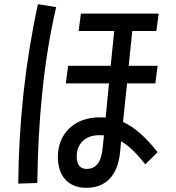

<svg xmlns="http://www.w3.org/2000/svg" viewBox="-20 -845 840 916"><path d="M158 28C161 -260 188 -556 248 -811L161 -825C101 -550 70 -265 67 31ZM732 -531H594L611 -697H726L737 -780H366L355 -697H525L508 -531H305L294 -447H500L484 -284C474 -285 464 -285 453 -285C336 -285 256 -208 256 -97C256 -9 302 51 392 51C482 51 542 -4 553 -121L558 -171C594 -150 631 -115 673 -61L732 -119C673 -193 622 -238 567 -263L586 -447H721ZM346 -99C346 -159 387 -200 453 -200C461 -200 468 -200 476 -199L469 -133C462 -65 432 -39 394 -39C361 -39 346 -60 346 -99Z"/></svg>

Font: Smiley Sans Oblique
Style: Regular
Weight: 400
Italic angle: -8°
Designer: oooooohmygosh, Nagisa Chen, Janine Sui, Heda Shi, Jian Li
Foundry: atelierAnchor
Version: Version 2.0.1